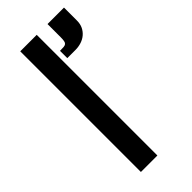

<svg xmlns="http://www.w3.org/2000/svg" viewBox="-234 -772 817 817"><g transform="rotate(-45 175.0 -363.0)"><path d="M81.5 -726.1H180.7V0H81.5ZM245.6 -726.1H344.7V-647.9Q344.7 -627.9 337.4 -612.5Q330.1 -597.2 317.4 -586.2Q304.7 -575.2 287.6 -569.6Q270.5 -564 251 -564H202.6V-607.9Q216.8 -607.9 225.3 -608.6Q233.9 -609.4 238.3 -613.3Q242.7 -617.2 244.1 -625.2Q245.6 -633.3 245.6 -647.9Z"/></g></svg>

Font: Federov2
Style: Regular
Weight: 400
Designer: Olexa M. Volochay | Cyreal.org
Foundry: Olexa M. Volochay | Cyreal.org
Version: Version 1.000